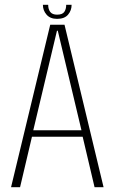

<svg xmlns="http://www.w3.org/2000/svg" viewBox="-20 -779 479 799"><path d="M26 0 189 -676H248.5L411 0H373.5L324 -210H113L63.5 0ZM118.5 -237H319L220.5 -651H217ZM217.5 -700.5Q189 -700.5 173.8 -718Q158.5 -735.5 158.5 -759H180.5Q180.5 -740.5 189.2 -729.2Q198 -718 217.5 -718Q239.5 -718 247.5 -729.5Q255.5 -741 255.5 -759H278Q278 -735.5 263.2 -718Q248.5 -700.5 217.5 -700.5Z"/></svg>

Font: Anybody ExtraLight
Style: Regular
Weight: 200
Designer: Tyler Finck
Foundry: Etcetera Type Company
Version: Version 1.010; ttfautohint (v1.8.3) -l 8 -r 50 -G 200 -x 14 